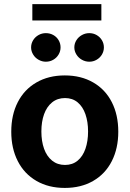

<svg xmlns="http://www.w3.org/2000/svg" viewBox="-20 -904 630 934"><path d="M34.8 -263.2Q34.8 -345.3 66.5 -407Q98.1 -468.8 157.2 -502.9Q216.2 -537.1 295.2 -537.1Q374.3 -537.1 433.4 -502.9Q492.5 -468.8 523.9 -407Q555.4 -345.3 555.4 -263.2Q555.4 -182.2 523.9 -120.2Q492.5 -58.2 433.4 -24Q374.3 10.2 295.2 10.2Q216.2 10.2 157.2 -24Q98.1 -58.2 66.5 -120.2Q34.8 -182.2 34.8 -263.2ZM408.4 -264.4Q408.4 -311.3 395.7 -348.1Q383 -385 357.8 -406Q332.6 -427 296.3 -427Q259.5 -427 233.5 -406Q207.6 -385 194.4 -348.4Q181.3 -311.9 181.3 -264.4Q181.3 -216.9 194.4 -180.2Q207.6 -143.6 233.5 -122.6Q259.5 -101.6 296.3 -101.6Q332.6 -101.6 357.8 -122.6Q383 -143.6 395.7 -180.5Q408.4 -217.4 408.4 -264.4ZM131.3 -673.3Q131.3 -692.2 141.1 -708.2Q150.8 -724.2 167.4 -733.5Q183.9 -742.8 203 -742.8Q222.9 -742.8 239.2 -733.7Q255.5 -724.7 265 -708.7Q274.6 -692.6 274.6 -673.3Q274.6 -654.8 265 -638.7Q255.5 -622.7 239.2 -613.3Q222.9 -603.8 203 -603.8Q184.4 -603.8 167.6 -613.3Q150.8 -622.7 141.1 -639Q131.3 -655.2 131.3 -673.3ZM341.6 -673.3Q341.6 -692.2 351.6 -708.2Q361.6 -724.2 378.4 -733.5Q395.2 -742.8 414.3 -742.8Q433.8 -742.8 450 -733.5Q466.3 -724.2 475.9 -708.2Q485.4 -692.2 485.4 -673.3Q485.4 -654.8 475.9 -638.7Q466.3 -622.7 450 -613.3Q433.8 -603.8 414.3 -603.8Q395.2 -603.8 378.4 -613.3Q361.6 -622.7 351.6 -639Q341.6 -655.2 341.6 -673.3ZM473.1 -804.5H137.3V-883.8H473.1Z"/></svg>

Font: Pretendard GOV Variable
Style: Regular
Weight: 400
Designer: Base glyphs from Inter by Rasmus Andersson; Hangul glyphs from Noto Sans CJK(Source Han Sans) by Jang Soo-young and Kang
Foundry: Kil Hyung-jin
Version: Version 1.307;Glyphs 3.2 (3192)